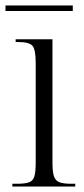

<svg xmlns="http://www.w3.org/2000/svg" viewBox="-24 -679 304 699"><path d="M21 0V-10H38Q66 -10 81 -15Q96 -20 101 -36.5Q106 -53 106 -86V-450Q106 -499 94 -512.5Q82 -526 42 -526H33V-536H167V-86Q167 -53 172.5 -37Q178 -21 192.5 -15.5Q207 -10 235 -10H250V0ZM-4 -639V-659H241V-639Z"/></svg>

Font: Noto Serif Display Condensed Light
Style: Regular
Weight: 300
Width: 3
Designer: Monotype Design Team
Foundry: Monotype Imaging Inc.
Version: Version 2.009